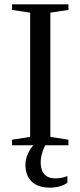

<svg xmlns="http://www.w3.org/2000/svg" viewBox="-20 -675 373 892"><path d="M213.9 -39.1 297.9 -25.9V0H36.1V-25.9L120.1 -39.1V-616.2L36.1 -628.9V-654.8H297.9V-628.9L213.9 -616.2ZM210.9 196.8Q156.7 196.8 127.4 168.7Q98.1 140.6 98.1 90.8Q98.1 64.9 109.6 39.3Q121.1 13.7 142.1 -7.8H195.3Q184.1 8.3 176.5 33.7Q168.9 59.1 168.9 79.1Q168.9 115.2 186.3 134.5Q203.6 153.8 236.3 153.8Q265.6 153.8 293 143.1V174.3Q259.8 196.8 210.9 196.8Z"/></svg>

Font: Tinos
Style: Regular
Weight: 400
Designer: Steve Matteson
Foundry: Monotype Imaging Inc.
Version: Version 1.23